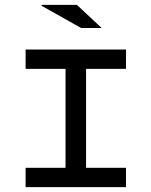

<svg xmlns="http://www.w3.org/2000/svg" viewBox="-20 -774 626 794"><path d="M85.9 -569.3H501V-489.3H335.9V-80.1H501V0H85.9V-80.1H251V-489.3H85.9ZM152.3 -750V-753.9H297.9L400.4 -658.2H315.4Z"/></svg>

Font: Thabit-Bold
Style: Bold
Weight: 700
Designer: Regenerated by Nadim Shaikli
Foundry: MAK Alagha
Version: 0.01